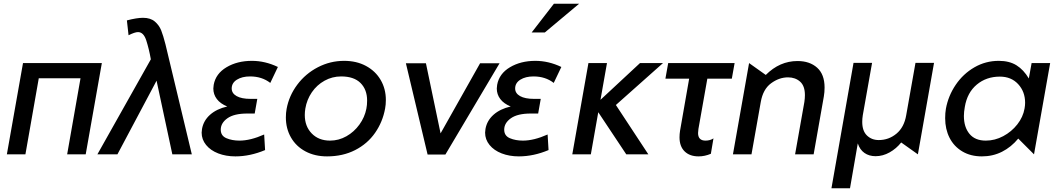

<svg xmlns="http://www.w3.org/2000/svg" viewBox="-20 -832 5706 1035"><path d="M104 -492 17 0H117L189 -410H414L342 0H442L529 -492Z M505 0H613L824 -397L909 0H1014L872 -593Q860 -640 849 -668Q838 -696 814.5 -716Q791 -736 751 -736Q717 -736 664 -722L673 -642Q707 -659 724 -659Q754 -659 768.5 -614Q783 -569 793 -513V-512Z M1271 -74Q1330 -74 1404 -107L1409 -23Q1328 11 1249 11Q1198 11 1156.5 -5Q1115 -21 1091 -50.5Q1067 -80 1067 -117Q1067 -123 1069 -137Q1077 -182 1112.5 -213.5Q1148 -245 1205 -258Q1168 -273 1149 -298Q1130 -323 1130 -355Q1130 -361 1132 -375Q1143 -435 1201 -469.5Q1259 -504 1338 -504Q1409 -504 1478 -471L1437 -385Q1392 -420 1328 -420Q1285 -420 1257 -402.5Q1229 -385 1229 -355Q1229 -329 1255.5 -314Q1282 -299 1331 -299H1367L1353 -220H1313Q1242 -220 1206 -194.5Q1170 -169 1170 -133Q1170 -100 1200.5 -87Q1231 -74 1271 -74Z M2056 -247Q2060 -268 2060 -293Q2060 -353 2032 -401Q2004 -449 1953 -476.5Q1902 -504 1835 -504Q1760 -504 1693.5 -469.5Q1627 -435 1582.5 -375.5Q1538 -316 1525 -245Q1521 -224 1521 -199Q1521 -139 1548.5 -91Q1576 -43 1626.5 -16Q1677 11 1743 11Q1828 11 1894.5 -23Q1961 -57 2002 -116Q2043 -175 2056 -247ZM1959 -290Q1959 -266 1955 -246Q1946 -200 1917.5 -160.5Q1889 -121 1847.5 -97.5Q1806 -74 1759 -74Q1698 -74 1660.5 -112.5Q1623 -151 1623 -212Q1623 -229 1626 -247Q1634 -295 1661 -334.5Q1688 -374 1729.5 -397Q1771 -420 1819 -420Q1888 -420 1923.5 -384.5Q1959 -349 1959 -290Z M2673 -491H2568L2355 -113L2276 -491H2168L2285 1H2381Z M2799 -74Q2858 -74 2932 -107L2937 -23Q2856 11 2777 11Q2726 11 2684.5 -5Q2643 -21 2619 -50.5Q2595 -80 2595 -117Q2595 -123 2597 -137Q2605 -182 2640.5 -213.5Q2676 -245 2733 -258Q2696 -273 2677 -298Q2658 -323 2658 -355Q2658 -361 2660 -375Q2671 -435 2729 -469.5Q2787 -504 2866 -504Q2937 -504 3006 -471L2965 -385Q2920 -420 2856 -420Q2813 -420 2785 -402.5Q2757 -385 2757 -355Q2757 -329 2783.5 -314Q2810 -299 2859 -299H2895L2881 -220H2841Q2770 -220 2734 -194.5Q2698 -169 2698 -133Q2698 -100 2728.5 -87Q2759 -74 2799 -74ZM2846 -657H2917L3102 -812H2966Z M3252 -492H3152L3065 0H3165L3205 -227L3356 0H3475L3300 -266L3554 -492H3430L3217 -294Z M3940 -492 3925 -408H3793L3745 -137Q3743 -121 3743 -115Q3743 -74 3783 -74Q3808 -74 3826 -86L3812 -3Q3779 11 3746 11Q3698 11 3670.5 -16Q3643 -43 3643 -92Q3643 -109 3646 -128L3695 -408H3567L3582 -492Z M4425 -360Q4425 -431 4385 -467Q4345 -503 4279 -503Q4183 -503 4108 -428L4018 -492L3931 0H4031L4081 -282Q4093 -351 4136.5 -383Q4180 -415 4228 -415Q4267 -415 4293 -392Q4319 -369 4319 -319Q4319 -302 4316 -282L4266 0H4366L4421 -312Q4425 -335 4425 -360Z M4462 183 4581 -493H4681L4631 -211Q4628 -192 4628 -175Q4628 -126 4653.5 -101.5Q4679 -77 4717 -77Q4771 -77 4812.5 -111.5Q4854 -146 4865 -211L4915 -493H5015L4928 0L4838 -64Q4812 -31 4775.5 -10.5Q4739 10 4700 10Q4665 10 4640 -7.5Q4615 -25 4604 -59L4562 183Z M5370 -419Q5431 -419 5468.5 -378.5Q5506 -338 5506 -278Q5506 -264 5503 -247Q5495 -201 5464 -161.5Q5433 -122 5388 -98Q5343 -74 5294 -74Q5236 -74 5206 -110.5Q5176 -147 5176 -207Q5176 -228 5181 -256Q5194 -333 5245.5 -376Q5297 -419 5370 -419ZM5641 -492H5541L5526 -409Q5498 -456 5459.5 -480Q5421 -504 5364 -504Q5293 -504 5232.5 -469Q5172 -434 5132 -375Q5092 -316 5079 -246Q5075 -223 5075 -195Q5075 -136 5098.5 -89.5Q5122 -43 5167 -16Q5212 11 5273 11Q5332 11 5381.5 -14Q5431 -39 5469 -85L5554 0Z"/></svg>

Font: Geom
Style: Italic
Weight: 400
Italic angle: -10°
Version: Version 1.102